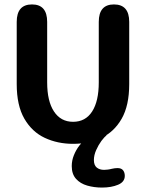

<svg xmlns="http://www.w3.org/2000/svg" viewBox="-20 -639 659 867"><path d="M440.5 208Q405 208 373.8 199Q342.5 190 323.2 168.5Q304 147 304 111Q304 85.5 313.8 61.5Q323.5 37.5 338.5 18.2Q353.5 -1 370.2 -13.2Q387 -25.5 401.5 -28H462Q451.5 -21 438 -2.8Q424.5 15.5 414.2 38.8Q404 62 404 83.5Q404 107 416.8 117.5Q429.5 128 450 128Q456.5 128 466.8 126.8Q477 125.5 483.5 123.5Q491 121.5 498 120.8Q505 120 510.5 120Q528 120 535.8 130Q543.5 140 543.5 155Q543.5 182.5 513.2 195.2Q483 208 440.5 208ZM310 10.5Q240 10.5 182.2 -16.5Q124.5 -43.5 90 -103Q55.5 -162.5 55.5 -259.5V-540Q55.5 -619 124.5 -619Q193 -619 193 -540V-267Q193 -182 223.8 -135.5Q254.5 -89 310 -89Q366 -89 396 -135.5Q426 -182 426 -267V-540Q426 -619 494.5 -619Q563.5 -619 563.5 -540V-259.5Q563.5 -162.5 529.5 -103Q495.5 -43.5 438 -16.5Q380.5 10.5 310 10.5Z"/></svg>

Font: Sono ExtraLight Monospace SemiBold
Style: Regular
Weight: 600
Version: Version 2.112